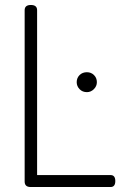

<svg xmlns="http://www.w3.org/2000/svg" viewBox="-20 -751 497 771"><path d="M424 0H103Q79 0 79 -22V-710Q79 -731 104 -731Q129 -731 129 -710V-48H424Q443 -48 443 -24Q443 0 424 0ZM329 -461Q346 -461 357.5 -449.5Q369 -438 369 -421Q369 -405 357 -393Q345 -381 329 -381Q311 -381 299.5 -393Q288 -405 288 -421Q288 -438 299.5 -449.5Q311 -461 329 -461Z"/></svg>

Font: Dosis
Style: Light
Weight: 300
Designer: Edgar Tolentino, Pablo Impallari, Igino Marini
Foundry: Edgar Tolentino, Pablo Impallari, Igino Marini
Version: Version 1.007